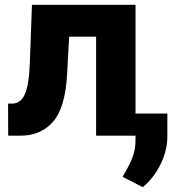

<svg xmlns="http://www.w3.org/2000/svg" viewBox="-20 -566 728 801"><path d="M14.2 0 13.7 -133.8H30.8Q65.9 -133.8 83.5 -172.6Q101.1 -211.4 104.5 -303.7L113.3 -545.9H545.4V0H380.9V-413.1H268.6L259.8 -255.4Q252.4 -117.2 201.7 -58.6Q150.9 0 65.4 0ZM678.2 -92.3V-2Q679.2 60.5 649.7 119.6Q620.1 178.7 575.7 214.8L491.7 171.9Q502.9 150.9 515.4 128.7Q527.8 106.4 536.9 78.1Q545.9 49.8 545.4 10.3V-92.3Z"/></svg>

Font: Inter Tight ExtraBold
Style: Regular
Weight: 800
Designer: Rasmus Andersson
Foundry: rsms
Version: Version 3.004; ttfautohint (v1.8.4.7-5d5b)